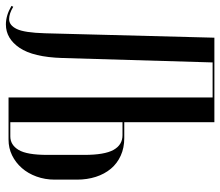

<svg xmlns="http://www.w3.org/2000/svg" viewBox="-69 -671 748 652"><g transform="rotate(90 305.0 -345.0)"><path d="M394 -393H448Q481 -393 507.5 -381Q534 -369 552 -347.5Q570 -326 579.5 -296.5Q589 -267 589 -232V-157Q589 -124 578.5 -95Q568 -66 549.5 -45Q531 -24 506.5 -12Q482 0 453 0H310V-693H191L176 -183Q173 -84 141.5 -37.5Q110 9 62 9Q31 9 -1 -10L2 -16Q25 -2 44 -2Q65 -2 77.5 -28Q90 -54 92 -124L107 -699H394ZM505 -257Q505 -326 488 -356.5Q471 -387 438 -387H394V-6H442Q471 -6 488 -34Q505 -62 505 -132Z"/></g></svg>

Font: Moniqa SemBd Narrow Display
Style: Regular
Weight: 600
Width: 4
Designer: Rajesh Rajput
Foundry: Rajesh Rajput
Version: Version 1.000